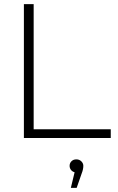

<svg xmlns="http://www.w3.org/2000/svg" viewBox="-20 -664 568 924"><path d="M95 -644H142V-42H513V0H95ZM381 134Q381 151 373 171L349 240H321L339 165Q328 162 321.5 153.5Q315 145 315 134Q315 121 324 112Q333 103 347.5 103Q362 103 371.5 112.5Q381 122 381 134Z"/></svg>

Font: Montserrat Ace
Style: Light
Weight: 300
Designer: Julieta Ulanovsky
Foundry: Julieta Ulanovsky
Version: Version 1